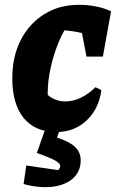

<svg xmlns="http://www.w3.org/2000/svg" viewBox="-20 -535 487 797"><path d="M215 13Q126 13 78.5 -45Q31 -103 31 -210Q31 -300 66 -368.5Q101 -437 163.5 -476Q226 -515 307 -515Q344 -515 379.5 -508Q415 -501 441 -488L389 -375Q308 -411 199 -411L275 -449Q246 -414 224.5 -362.5Q203 -311 190.5 -254.5Q178 -198 178 -148Q178 -137 180.5 -125.5Q183 -114 187 -105L167 -153Q182 -134 204 -124Q226 -114 251 -114Q283 -114 315 -129Q347 -144 376 -173L401 -161Q390 -82 339 -34.5Q288 13 215 13ZM339 -300 303 -488H441L407 -300ZM78 229 89 152 221 171Q225 168 227.5 163.5Q230 159 230 154Q230 144 211 132.5Q192 121 133 100L179 25Q252 44 283.5 68Q315 92 315 130Q315 176 284 204.5Q253 233 199.5 240Q146 247 78 229ZM174 -17H236L193 100H133Z"/></svg>

Font: Piazzolla Thin Black
Style: Italic
Weight: 900
Italic angle: -11.3°
Version: Version 2.005